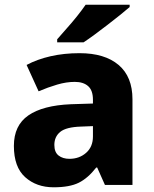

<svg xmlns="http://www.w3.org/2000/svg" viewBox="-20 -786 653 816"><path d="M318 -560Q425 -560 484 -510Q543 -460 543 -364V0H426L393 -74H389Q354 -29 315 -9.5Q276 10 208 10Q135 10 87 -33Q39 -76 39 -166Q39 -253 100.5 -295.5Q162 -338 281 -343L375 -346V-362Q375 -402 354.5 -420Q334 -438 298 -438Q262 -438 223 -426.5Q184 -415 144 -398L93 -510Q138 -534 195 -547Q252 -560 318 -560ZM324 -248Q261 -246 236 -225.5Q211 -205 211 -170Q211 -139 229 -125Q247 -111 275 -111Q317 -111 346 -136.5Q375 -162 375 -206V-250ZM531 -756Q515 -742 490 -722Q465 -702 436.5 -680Q408 -658 381.5 -638.5Q355 -619 335 -606H223V-619Q239 -638 262 -663.5Q285 -689 307 -716.5Q329 -744 344 -766H531Z"/></svg>

Font: Noto Sans Gurmukhi UI ExtraBold
Style: Regular
Weight: 800
Designer: Jelle Bosma - Monotype Design Team
Foundry: Monotype Imaging Inc.
Version: Version 2.004; ttfautohint (v1.8.4.7-5d5b)